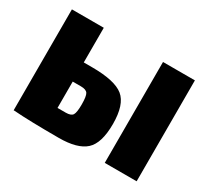

<svg xmlns="http://www.w3.org/2000/svg" viewBox="-138 -909 1231 1137"><g transform="rotate(30 477.5 -341.0)"><path d="M275 -453H331Q488 -453 547.5 -404.5Q607 -356 607 -223Q607 -92 552 -42Q497 8 370 8Q167 8 63 0H57V-690H275ZM898 -690V0H680V-690ZM275 -142H331Q367 -142 378 -159Q389 -176 389 -231Q389 -287 378 -304.5Q367 -322 331 -322H275Z"/></g></svg>

Font: Exo 2.0 Black
Style: Regular
Weight: 900
Designer: Natanael Gama
Version: Version 1.001;PS 001.001;hotconv 1.0.70;makeotf.lib2.5.58329